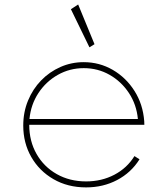

<svg xmlns="http://www.w3.org/2000/svg" viewBox="-20 -798 719 834"><path d="M354 16Q428 16 488.8 -16Q549.5 -48 586 -106L564 -120Q532 -68 476.8 -39Q421.5 -10 354 -10Q282.5 -10 226.5 -41.8Q170.5 -73.5 138.8 -129.2Q107 -185 107 -256H607Q607 -265.5 606.5 -271.5Q601 -345 564.2 -403Q527.5 -461 469.8 -494.5Q412 -528 343.5 -528Q290 -528 242.5 -507Q195 -486 158.8 -448.8Q122.5 -411.5 101.8 -361.2Q81 -311 81 -252.5Q81 -177 115.8 -116.2Q150.5 -55.5 212.2 -19.8Q274 16 354 16ZM108 -281Q114 -344 147 -394Q180 -444 231.5 -473Q283 -502 344 -502Q405 -502 456 -473Q507 -444 540 -394Q573 -344 579 -281ZM368.5 -592.5 390.5 -606 319.5 -778.5 288 -758Z"/></svg>

Font: Spartan Thin
Style: Regular
Weight: 100
Designer: Matt Bailey, Mirko Velimirovic
Foundry: Matt Bailey
Version: Version 1.003; ttfautohint (v1.8.3)